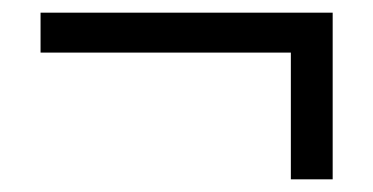

<svg xmlns="http://www.w3.org/2000/svg" viewBox="-20 -440 589 303"><path d="M439 -157V-357H44V-420H505V-157Z"/></svg>

Font: Nunito Sans 7pt SemiCondensed
Style: Regular
Weight: 400
Width: 4
Designer: Vernon Adams
Foundry: Vernon Adams
Version: Version 3.101;gftools[0.9.27]